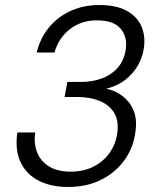

<svg xmlns="http://www.w3.org/2000/svg" viewBox="-20 -732 631 764"><path d="M251 12Q183 12 134 -13Q85 -38 62 -86.5Q39 -135 49 -205H120Q114 -160 128 -125Q142 -90 175.5 -69.5Q209 -49 261 -49Q314 -49 354 -70Q394 -91 418 -126.5Q442 -162 447 -206Q453 -254 433 -285Q413 -316 375 -331Q337 -346 289 -346H237L248 -406H300Q377 -406 425.5 -441.5Q474 -477 481 -540Q487 -587 459 -619Q431 -651 365 -651Q302 -651 257 -615Q212 -579 197 -523H126Q139 -578 173 -620.5Q207 -663 259 -687.5Q311 -712 375 -712Q441 -712 482.5 -690Q524 -668 541.5 -630Q559 -592 553 -545Q549 -509 530.5 -475Q512 -441 480 -415.5Q448 -390 403 -379Q441 -371 469.5 -348.5Q498 -326 512 -291Q526 -256 519 -209Q512 -148 477.5 -98Q443 -48 385 -18Q327 12 251 12Z"/></svg>

Font: DM Sans 11pt Light
Style: Italic
Weight: 300
Italic angle: -10°
Version: Version 4.004;gftools[0.9.30]